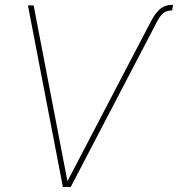

<svg xmlns="http://www.w3.org/2000/svg" viewBox="-20 -749 713 769"><path d="M585.9 -666Q604 -699.7 623.3 -714.6Q642.6 -729.5 668.5 -729.5H673.3L669.4 -707H665.5Q647.5 -707 634.8 -697Q622.1 -687 609.9 -664.1L263.2 0H231.9L91.8 -727.5H114.7L250.5 -21H249Z"/></svg>

Font: Inter 28pt Thin
Style: Italic
Weight: 250
Italic angle: -9.3988°
Designer: Rasmus Andersson
Foundry: rsms
Version: Version 4.001;git-66647c0bb